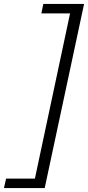

<svg xmlns="http://www.w3.org/2000/svg" viewBox="-75 -731 447 975"><path d="M92 224 291 -711H352L152 224ZM-55 224 -44 176H131L130 224ZM135 -663 145 -711H315L314 -663Z"/></svg>

Font: Ysabeau Office
Style: Italic
Weight: 400
Italic angle: -12°
Designer: Christian Thalmann (Catharsis Fonts)
Version: Version 2.001;gftools[0.9.30]; featfreeze: tnum,lnum,ss02